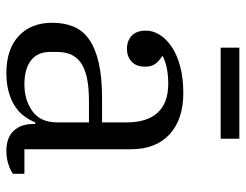

<svg xmlns="http://www.w3.org/2000/svg" viewBox="-102 -636 751 586"><g transform="rotate(90 273.0 -343.5)"><path d="M203 12Q131 12 90.5 -25.5Q50 -63 50 -128Q50 -165 62 -193.5Q74 -222 101.5 -241Q129 -260 173 -270Q217 -280 280 -280H354V-356Q354 -417 324.5 -449.5Q295 -482 236 -482Q210 -482 188 -477.5Q166 -473 152 -465V-463Q163 -457 173.5 -445Q184 -433 184 -411Q184 -385 169 -370.5Q154 -356 129 -356Q105 -356 89.5 -370.5Q74 -385 74 -414Q74 -436 87 -456.5Q100 -477 124 -493Q148 -509 183.5 -518.5Q219 -528 264 -528Q345 -528 390.5 -486Q436 -444 436 -368V-43H511V-8Q500 0 481.5 6Q463 12 440 12Q401 12 380 -10Q359 -32 359 -69V-76H354Q347 -59 335.5 -43Q324 -27 306 -15Q288 -3 262.5 4.5Q237 12 203 12ZM238 -43Q286 -43 320 -67.5Q354 -92 354 -143V-240H289Q246 -240 217 -233.5Q188 -227 171 -214.5Q154 -202 146.5 -184Q139 -166 139 -142V-121Q139 -83 165 -63Q191 -43 238 -43ZM126 -699H404V-642H126Z"/></g></svg>

Font: IBM Plex Serif
Style: Regular
Weight: 400
Designer: Mike Abbink, Paul van der Laan, Pieter van Rosmalen
Foundry: Bold Monday
Version: Version 3.001